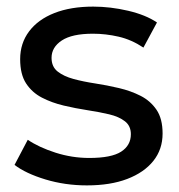

<svg xmlns="http://www.w3.org/2000/svg" viewBox="-20 -555 541 581"><path d="M243 6Q177 6 117.5 -12Q58 -30 24 -56L64 -132Q98 -109 148 -93Q198 -77 250 -77Q317 -77 346.5 -96Q376 -115 376 -149Q376 -174 358 -188Q340 -202 310.5 -209Q281 -216 245 -221.5Q209 -227 173 -235.5Q137 -244 107 -259.5Q77 -275 59 -302.5Q41 -330 41 -376Q41 -424 68 -460Q95 -496 144.5 -515.5Q194 -535 262 -535Q314 -535 367.5 -522.5Q421 -510 455 -487L414 -411Q378 -435 339 -444Q300 -453 261 -453Q198 -453 167 -432.5Q136 -412 136 -380Q136 -353 154.5 -338.5Q173 -324 202.5 -316Q232 -308 268 -302.5Q304 -297 340 -288.5Q376 -280 405.5 -265Q435 -250 453.5 -223Q472 -196 472 -151Q472 -103 444 -68Q416 -33 365 -13.5Q314 6 243 6Z"/></svg>

Font: MOST Montserrat Medium
Style: Regular
Weight: 500
Designer: Julieta Ulanovsky
Foundry: Julieta Ulanovsky
Version: Version 8.000;March 11, 2024;FontCreator 15.0.0.2926 64-bit